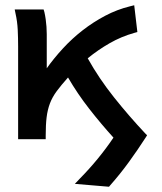

<svg xmlns="http://www.w3.org/2000/svg" viewBox="-20 -530 617 731"><path d="M158 -270Q185 -308 219.5 -345.5Q254 -383 294.5 -414.5Q335 -446 380.5 -470Q426 -494 475 -506L491 -510L503 -408L492 -405Q442 -391 397.5 -365.5Q353 -340 314 -308Q357 -231 414 -159.5Q471 -88 533 -22L540 -15L535 -7Q504 41 471 86.5Q438 132 400 175L395 181L265 170L284 150Q356 77 412 -6Q364 -59 319.5 -116Q275 -173 239 -235Q213 -206 196 -183Q179 -160 170 -136Q161 -112 157.5 -83.5Q154 -55 154 -13V0H49V-353Q49 -385 47.5 -416.5Q46 -448 39 -479L36 -494H146L149 -484Q152 -471 154 -456.5Q156 -442 157 -428Q158 -414 158 -400Q158 -386 158 -372Z"/></svg>

Font: Codetta
Style: Bold
Weight: 700
Designer: Ulrich Proeller
Foundry: PROSA GmbH
Version: Version 2.00;September 29, 2018;FontCreator 11.5.0.2427 64-b